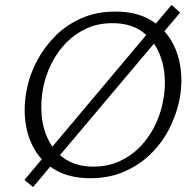

<svg xmlns="http://www.w3.org/2000/svg" viewBox="-20 -714 783 779"><path d="M114 45 79 16 676 -694 711 -663ZM347 9Q266 9 210 -21.5Q154 -52 122.5 -104Q91 -156 83 -220.5Q75 -285 89 -353Q101 -413 131 -469Q161 -525 206 -569.5Q251 -614 311.5 -640.5Q372 -667 448 -667Q530 -667 586 -635.5Q642 -604 673.5 -551.5Q705 -499 713 -434.5Q721 -370 707 -304Q694 -243 664 -186.5Q634 -130 588.5 -86.5Q543 -43 482.5 -17Q422 9 347 9ZM359 -38Q417 -38 464.5 -59.5Q512 -81 547.5 -117.5Q583 -154 606.5 -200.5Q630 -247 640 -296Q653 -354 647.5 -411.5Q642 -469 617.5 -516Q593 -563 548 -591.5Q503 -620 436 -620Q378 -620 331 -598.5Q284 -577 248.5 -540.5Q213 -504 189.5 -457.5Q166 -411 156 -362Q144 -304 149 -246.5Q154 -189 178.5 -142Q203 -95 248 -66.5Q293 -38 359 -38Z"/></svg>

Font: Ysabeau Infant Light
Style: Italic
Weight: 300
Italic angle: -12°
Designer: Christian Thalmann (Catharsis Fonts)
Version: Version 2.001;gftools[0.9.30]; featfreeze: ss01,ss02,lnum